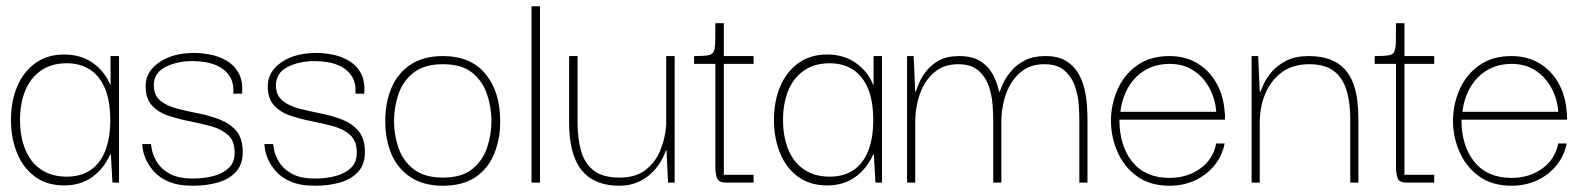

<svg xmlns="http://www.w3.org/2000/svg" viewBox="-20 -583 5068 613"><path d="M185 9Q129 9 91 -19.5Q53 -48 34 -95.5Q15 -143 15 -200Q15 -260 35 -307Q55 -354 93 -381.5Q131 -409 185 -409Q212 -409 235 -402Q258 -395 276.5 -382Q295 -369 309 -351.5Q323 -334 332 -312H333V-404H360V0H339L334 -90H332Q322 -68 308 -50Q294 -32 275.5 -18.5Q257 -5 234.5 2Q212 9 185 9ZM193 -19Q238 -19 269 -40Q300 -61 316 -101.5Q332 -142 332 -199Q332 -261 315 -301Q298 -341 267 -361Q236 -381 193 -381Q144 -381 110.5 -357.5Q77 -334 60.5 -293.5Q44 -253 44 -200Q44 -146 61 -105Q78 -64 111.5 -41.5Q145 -19 193 -19Z M596 10Q548 10 517.5 -3.5Q487 -17 470 -37Q453 -57 445 -76.5Q437 -96 435.5 -109.5Q434 -123 434 -123H462Q462 -122 465 -105Q468 -88 480.5 -66.5Q493 -45 520.5 -29Q548 -13 597 -13Q631 -13 661.5 -21Q692 -29 711 -47.5Q730 -66 729 -97Q729 -133 708 -152Q687 -171 654 -180Q621 -189 585 -196Q549 -203 516.5 -214Q484 -225 464 -247.5Q444 -270 445 -311Q446 -355 489 -384.5Q532 -414 601 -414Q623 -414 650 -409Q677 -404 701.5 -390.5Q726 -377 741 -351.5Q756 -326 753 -284H725Q727 -318 714 -338.5Q701 -359 680 -370Q659 -381 636 -384.5Q613 -388 595 -388Q545 -388 508 -369Q471 -350 471 -311Q471 -279 491.5 -262Q512 -245 544.5 -236.5Q577 -228 613 -221Q649 -214 681.5 -201.5Q714 -189 734.5 -165Q755 -141 755 -97Q755 -58 733.5 -34.5Q712 -11 676 -0.5Q640 10 596 10Z M986 10Q938 10 907.5 -3.5Q877 -17 860 -37Q843 -57 835 -76.5Q827 -96 825.5 -109.5Q824 -123 824 -123H852Q852 -122 855 -105Q858 -88 870.5 -66.5Q883 -45 910.5 -29Q938 -13 987 -13Q1021 -13 1051.5 -21Q1082 -29 1101 -47.5Q1120 -66 1119 -97Q1119 -133 1098 -152Q1077 -171 1044 -180Q1011 -189 975 -196Q939 -203 906.5 -214Q874 -225 854 -247.5Q834 -270 835 -311Q836 -355 879 -384.5Q922 -414 991 -414Q1013 -414 1040 -409Q1067 -404 1091.5 -390.5Q1116 -377 1131 -351.5Q1146 -326 1143 -284H1115Q1117 -318 1104 -338.5Q1091 -359 1070 -370Q1049 -381 1026 -384.5Q1003 -388 985 -388Q935 -388 898 -369Q861 -350 861 -311Q861 -279 881.5 -262Q902 -245 934.5 -236.5Q967 -228 1003 -221Q1039 -214 1071.5 -201.5Q1104 -189 1124.5 -165Q1145 -141 1145 -97Q1145 -58 1123.5 -34.5Q1102 -11 1066 -0.5Q1030 10 986 10Z M1394 10Q1333 10 1292 -16.5Q1251 -43 1230.5 -89.5Q1210 -136 1210 -196Q1210 -257 1230.5 -304Q1251 -351 1292 -377.5Q1333 -404 1394 -404Q1483 -404 1530 -347Q1577 -290 1577 -196Q1577 -138 1557.5 -91Q1538 -44 1497.5 -17Q1457 10 1394 10ZM1394 -16Q1454 -16 1487.5 -43Q1521 -70 1535 -111.5Q1549 -153 1549 -196Q1549 -240 1535 -282Q1521 -324 1487.5 -351Q1454 -378 1394 -378Q1335 -378 1300.5 -351Q1266 -324 1252 -282Q1238 -240 1238 -196Q1238 -153 1252 -111.5Q1266 -70 1300.5 -43Q1335 -16 1394 -16Z M1677 0V-563H1704V0Z M1958 10Q1921 10 1893.5 0Q1866 -10 1847.5 -28Q1829 -46 1818 -71Q1807 -96 1802 -126.5Q1797 -157 1797 -192V-404H1824V-192Q1824 -142 1835 -102Q1846 -62 1875 -39Q1904 -16 1958 -16Q2009 -16 2040.5 -40Q2072 -64 2088 -102.5Q2104 -141 2107 -184V-404H2134V0H2113L2108 -103H2106Q2100 -84 2088 -64.5Q2076 -45 2057.5 -28Q2039 -11 2014 -0.5Q1989 10 1958 10Z M2298 0Q2273 0 2268.5 -16Q2264 -32 2264 -47V-386H2291V-25H2386V0ZM2196 -379V-404Q2224 -404 2238.5 -406Q2253 -408 2258 -417Q2263 -426 2263.5 -448Q2264 -470 2264 -509H2291V-404H2386V-379Z M2621 9Q2565 9 2527 -19.5Q2489 -48 2470 -95.5Q2451 -143 2451 -200Q2451 -260 2471 -307Q2491 -354 2529 -381.5Q2567 -409 2621 -409Q2648 -409 2671 -402Q2694 -395 2712.5 -382Q2731 -369 2745 -351.5Q2759 -334 2768 -312H2769V-404H2796V0H2775L2770 -90H2768Q2758 -68 2744 -50Q2730 -32 2711.5 -18.5Q2693 -5 2670.5 2Q2648 9 2621 9ZM2629 -19Q2674 -19 2705 -40Q2736 -61 2752 -101.5Q2768 -142 2768 -199Q2768 -261 2751 -301Q2734 -341 2703 -361Q2672 -381 2629 -381Q2580 -381 2546.5 -357.5Q2513 -334 2496.5 -293.5Q2480 -253 2480 -200Q2480 -146 2497 -105Q2514 -64 2547.5 -41.5Q2581 -19 2629 -19Z M2876 0V-404H2897L2902 -290H2904Q2907 -301 2915 -319.5Q2923 -338 2938.5 -357.5Q2954 -377 2979 -390.5Q3004 -404 3043 -404Q3085 -404 3111 -387Q3137 -370 3150.5 -344Q3164 -318 3170 -290H3172Q3175 -301 3184 -319.5Q3193 -338 3209.5 -357.5Q3226 -377 3252.5 -390.5Q3279 -404 3318 -404Q3358 -404 3383.5 -388.5Q3409 -373 3423 -348.5Q3437 -324 3443 -296.5Q3449 -269 3450.5 -243.5Q3452 -218 3452 -202V0H3426V-202Q3426 -220 3424 -249Q3422 -278 3412 -307.5Q3402 -337 3379 -357.5Q3356 -378 3314 -378Q3269 -378 3238.5 -352.5Q3208 -327 3192.5 -284.5Q3177 -242 3177 -190V0H3151V-202Q3151 -220 3149 -249Q3147 -278 3137 -307.5Q3127 -337 3104 -357.5Q3081 -378 3039 -378Q2994 -378 2963.5 -352.5Q2933 -327 2917.5 -284.5Q2902 -242 2902 -190V0Z M3714 10Q3651 10 3609 -21Q3567 -52 3546.5 -101Q3526 -150 3527 -202Q3528 -253 3549 -299.5Q3570 -346 3611.5 -375Q3653 -404 3714 -404Q3763 -404 3801 -382Q3839 -360 3862.5 -320Q3886 -280 3890 -226Q3891 -220 3891 -213.5Q3891 -207 3891 -201H3554Q3554 -117 3595.5 -66Q3637 -15 3714 -15Q3770 -15 3811.5 -44.5Q3853 -74 3863 -125H3890Q3882 -85 3857 -54.5Q3832 -24 3795 -7Q3758 10 3714 10ZM3557 -226H3863Q3862 -249 3853 -275.5Q3844 -302 3826 -325.5Q3808 -349 3780 -364Q3752 -379 3714 -379Q3680 -379 3653 -367.5Q3626 -356 3606 -335.5Q3586 -315 3573.5 -287Q3561 -259 3557 -226Z M3976 0V-404H3997L4002 -290H4004Q4007 -298 4015.5 -316.5Q4024 -335 4041.5 -355Q4059 -375 4087.5 -389.5Q4116 -404 4158 -404Q4199 -404 4227 -393Q4255 -382 4273 -362.5Q4291 -343 4300.5 -317Q4310 -291 4313.5 -262Q4317 -233 4317 -202V0H4291V-202Q4291 -257 4278.5 -296.5Q4266 -336 4237.5 -357Q4209 -378 4160 -378Q4108 -378 4073 -352.5Q4038 -327 4020 -284.5Q4002 -242 4002 -190V0Z M4471 0Q4446 0 4441.5 -16Q4437 -32 4437 -47V-386H4464V-25H4559V0ZM4369 -379V-404Q4397 -404 4411.5 -406Q4426 -408 4431 -417Q4436 -426 4436.5 -448Q4437 -470 4437 -509H4464V-404H4559V-379Z M4806 10Q4743 10 4701 -21Q4659 -52 4638.5 -101Q4618 -150 4619 -202Q4620 -253 4641 -299.5Q4662 -346 4703.5 -375Q4745 -404 4806 -404Q4855 -404 4893 -382Q4931 -360 4954.5 -320Q4978 -280 4982 -226Q4983 -220 4983 -213.5Q4983 -207 4983 -201H4646Q4646 -117 4687.5 -66Q4729 -15 4806 -15Q4862 -15 4903.5 -44.5Q4945 -74 4955 -125H4982Q4974 -85 4949 -54.5Q4924 -24 4887 -7Q4850 10 4806 10ZM4649 -226H4955Q4954 -249 4945 -275.5Q4936 -302 4918 -325.5Q4900 -349 4872 -364Q4844 -379 4806 -379Q4772 -379 4745 -367.5Q4718 -356 4698 -335.5Q4678 -315 4665.5 -287Q4653 -259 4649 -226Z"/></svg>

Font: Darker Grotesque Light
Style: Regular
Weight: 300
Designer: Gabriel Lam
Foundry: TypeRant
Version: Version 1.000;gftools[0.9.28]